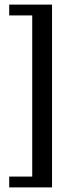

<svg xmlns="http://www.w3.org/2000/svg" viewBox="-20 -757 306 834"><path d="M20 10H120V-690H20V-737H206V57H20Z"/></svg>

Font: Trochut
Style: Regular
Weight: 400
Designer: Andreu Balius
Foundry: Andreu Balius
Version: Version 1.001